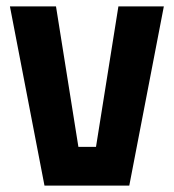

<svg xmlns="http://www.w3.org/2000/svg" viewBox="-20 -580 543 600"><path d="M119 0 11 -560H155L225 -121H280L350 -560H492L384 0Z"/></svg>

Font: Tektur SemiCondensed SemiBold
Style: Regular
Weight: 600
Width: 4
Designer: Adam Jagosz
Foundry: Adam Jagosz
Version: Version 1.005;gftools[0.9.30]